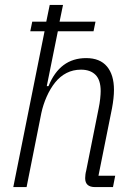

<svg xmlns="http://www.w3.org/2000/svg" viewBox="-20 -760 542 780"><path d="M161 -633H103L111 -672H168L182 -740H236L222 -672H368L360 -633H215L170 -410H177Q223 -524 330 -524Q386 -524 414.5 -490Q443 -456 443 -395Q443 -363 435 -320L380 -46H448L439 0H366Q326 0 326 -36Q326 -42 327 -50.5Q328 -59 330 -66L381 -321Q385 -340 387 -359Q389 -378 389 -390Q389 -435 368 -456Q347 -477 309 -477Q277 -477 250.5 -463.5Q224 -450 204 -425Q184 -400 169.5 -367Q155 -334 148 -301L88 0H34Z"/></svg>

Font: IBM Plex Sans Condensed Light
Style: Italic
Weight: 300
Width: 3
Italic angle: -11°
Designer: Mike Abbink, Paul van der Laan, Pieter van Rosmalen
Foundry: Bold Monday
Version: Version 1.3